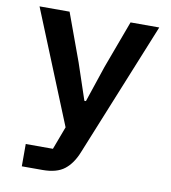

<svg xmlns="http://www.w3.org/2000/svg" viewBox="-81 -586 762 856"><g transform="rotate(10 300.0 -158.0)"><path d="M441 -516H571L324 92Q303 145 268 172.5Q233 200 169 200H75V99H198L237 -5L29 -516H165L244 -300L299 -136H306L361 -300Z"/></g></svg>

Font: IBM Plex Mono SmBld
Style: Regular
Weight: 600
Monospace: yes
Designer: Mike Abbink, Paul van der Laan, Pieter van Rosmalen
Foundry: Bold Monday
Version: Version 2.3